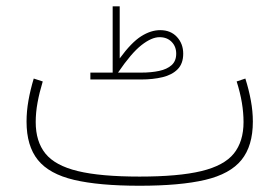

<svg xmlns="http://www.w3.org/2000/svg" viewBox="-20 -594 894 614"><path d="M764.6 -342.8 736.8 -333.5Q748 -298.3 753.4 -266.1Q758.8 -233.9 758.8 -203.6Q758.8 -141.6 727.8 -103Q696.8 -64.5 624 -46.9Q551.3 -29.3 426.3 -29.3Q301.3 -29.3 228.8 -46.9Q156.2 -64.5 125.2 -103Q94.2 -141.6 94.2 -203.6Q94.2 -233.9 100.1 -266.1Q106 -298.3 116.7 -333.5L87.9 -342.8Q77.1 -307.1 71 -272.7Q64.9 -238.3 64.9 -205.1Q64.9 -127.4 101.1 -82.5Q137.2 -37.6 216.8 -18.8Q296.4 0 426.3 0Q556.6 0 636.2 -18.8Q715.8 -37.6 752.2 -82.5Q788.6 -127.4 788.6 -205.1Q788.6 -238.3 782.2 -272.7Q775.9 -307.1 764.6 -342.8ZM357.4 -361.8Q399.9 -424.3 432.4 -449.7Q464.8 -475.1 490.2 -475.1Q514.2 -475.1 528.8 -460.2Q543.5 -445.3 543.5 -422.4Q543.5 -398.9 528.8 -385.7Q514.2 -372.6 488.8 -367.2Q463.4 -361.8 431.2 -361.8ZM340.3 -361.8H269V-339.8H431.2Q469.2 -339.8 499.8 -347.2Q530.3 -354.5 548.1 -372.6Q565.9 -390.6 565.9 -422.4Q565.9 -454.1 545.9 -475.8Q525.9 -497.6 492.2 -497.6Q462.4 -497.6 431.4 -478Q400.4 -458.5 362.8 -407.2V-573.7H340.3Z"/></svg>

Font: Estedad-FD-VF Thin
Style: Regular
Weight: 100
Designer: Amin Abedi
Version: Version 5.0